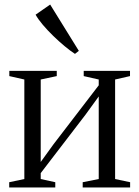

<svg xmlns="http://www.w3.org/2000/svg" viewBox="-20 -824 612 844"><path d="M20.5 0V-23L87 -37V-474.5L21 -489.5V-512.5H229.5V-489.5L159 -474.5V-112L215 -189.5L414 -449V-474.5L348 -489.5V-512.5H551.5V-489.5L486 -474.5V-37L552 -23V0H343.5V-23L414 -37V-400L356 -320L159 -63V-37L223 -23V0ZM309 -587.5Q289.5 -600 264.5 -620.8Q239.5 -641.5 214.2 -666Q189 -690.5 168.2 -715Q147.5 -739.5 136.5 -759.5L200.5 -804L326.5 -600.5L310 -587.5Z"/></svg>

Font: Merriweather 120pt Light
Style: Regular
Weight: 300
Version: Version 2.100